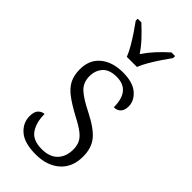

<svg xmlns="http://www.w3.org/2000/svg" viewBox="-245 -821 886 886"><g transform="rotate(45 198.5 -378.0)"><path d="M192 10Q118 10 82.5 -20.5Q47 -51 47 -95Q47 -126 60.5 -138.5Q74 -151 89 -151Q89 -96 112.5 -61.5Q136 -27 194 -27Q246 -27 272.5 -55Q299 -83 299 -129Q299 -153 290.5 -171.5Q282 -190 260 -207Q238 -224 197 -245Q147 -272 116.5 -295Q86 -318 72 -345.5Q58 -373 58 -412Q58 -474 99.5 -508.5Q141 -543 210 -543Q274 -543 306.5 -515Q339 -487 339 -450Q339 -426 327 -412.5Q315 -399 293 -399Q293 -508 203 -508Q156 -508 134 -483Q112 -458 112 -421Q112 -379 140 -353.5Q168 -328 227 -299Q298 -263 326 -228Q354 -193 354 -138Q354 -68 309.5 -29Q265 10 192 10ZM171 -606Q162 -629 146.5 -655.5Q131 -682 113.5 -708Q96 -734 82 -753V-766H106Q135 -739 159 -713.5Q183 -688 204 -657Q225 -688 248.5 -713.5Q272 -739 302 -766H326V-753Q312 -734 294.5 -708Q277 -682 261.5 -655.5Q246 -629 237 -606Z"/></g></svg>

Font: Noto Serif Hebrew SemiCondensed Light
Style: Regular
Weight: 300
Width: 4
Designer: Monotype Design Team
Foundry: Monotype Imaging Inc.
Version: Version 2.004; ttfautohint (v1.8.4.7-5d5b)